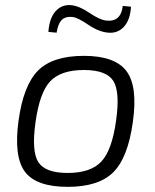

<svg xmlns="http://www.w3.org/2000/svg" viewBox="-20 -714 602 746"><path d="M200 -587 168 -590Q172 -644 196 -670.5Q220 -697 256 -694Q288 -691 327.5 -664Q367 -637 393 -634Q450 -628 457 -691L489 -688Q486 -637 462 -610.5Q438 -584 401 -587Q364 -590 323.5 -617.5Q283 -645 263 -648Q234 -651 219.5 -636Q205 -621 200 -587ZM496 -239Q477 -101 420 -44.5Q363 12 243 12Q121 12 77 -46.5Q33 -105 52 -245Q71 -383 128 -440Q185 -497 306 -497Q427 -497 471.5 -437.5Q516 -378 496 -239ZM306 -442Q217 -442 175.5 -398.5Q134 -355 118 -239Q102 -126 129 -84Q156 -42 243 -42Q332 -42 373.5 -86Q415 -130 431 -245Q447 -358 420 -400Q393 -442 306 -442Z"/></svg>

Font: Exo 2.0 Light
Style: Italic
Weight: 300
Italic angle: -8°
Designer: Natanael Gama
Version: Version 1.001;PS 001.001;hotconv 1.0.70;makeotf.lib2.5.58329